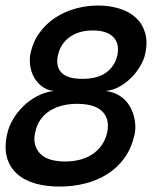

<svg xmlns="http://www.w3.org/2000/svg" viewBox="-41 -668 606 699"><path d="M449.2 -179.2Q438 -128.9 412.6 -93.5Q387.2 -58.1 350.6 -34.7Q314 -11.2 269 0Q224.1 11.2 175.8 11.2Q127 11.2 87.4 0Q47.9 -11.2 21.5 -34.7Q-4.9 -58.1 -15.4 -93.5Q-25.9 -128.9 -15.1 -179.2Q-9.8 -205.1 5.1 -231.4Q20 -257.8 43 -280.5Q65.9 -303.2 94.5 -318.1Q123 -333 154.8 -336.9Q128.9 -339.8 110.8 -354Q92.8 -368.2 82.3 -387.7Q71.8 -407.2 68.8 -429.7Q65.9 -452.1 69.8 -473.1Q79.1 -516.1 103 -549.1Q127 -582 160.9 -604Q194.8 -626 234.9 -637Q274.9 -647.9 315.9 -647.9Q356.9 -647.9 393.1 -637Q429.2 -626 453.1 -604Q477.1 -582 487.1 -549.1Q497.1 -516.1 487.8 -473.1Q483.9 -452.1 470.9 -429.7Q458 -407.2 439.5 -387.7Q420.9 -368.2 396.5 -354Q372.1 -339.8 344.2 -336.9Q374 -333 396.5 -318.1Q418.9 -303.2 431.9 -280.5Q444.8 -257.8 449.5 -231.4Q454.1 -205.1 449.2 -179.2ZM386.2 -466.8Q395 -508.8 371.6 -533Q348.1 -557.1 296.9 -557.1Q246.1 -557.1 212.6 -533Q179.2 -508.8 169.9 -466.8Q161.1 -426.8 182.6 -403.8Q204.1 -380.9 258.8 -380.9Q314 -380.9 345.5 -403.8Q377 -426.8 386.2 -466.8ZM349.1 -185.1Q355 -213.9 348.4 -233.9Q341.8 -253.9 326.9 -266.4Q312 -278.8 289.6 -284.4Q267.1 -290 240.2 -290Q212.9 -290 188.5 -284.4Q164.1 -278.8 143.1 -266.4Q122.1 -253.9 107.4 -233.9Q92.8 -213.9 86.9 -185.1Q81.1 -158.2 87.6 -138.2Q94.2 -118.2 109.1 -105Q124 -91.8 146.5 -85.9Q168.9 -80.1 195.8 -80.1Q223.1 -80.1 247.6 -85.9Q272 -91.8 293 -105Q314 -118.2 328.4 -138.2Q342.8 -158.2 349.1 -185.1Z"/></svg>

Font: Anonymous Pro
Style: Bold Italic
Weight: 700
Italic angle: -12°
Monospace: yes
Designer: Mark Simonson
Version: Version 1.003